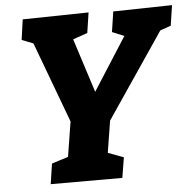

<svg xmlns="http://www.w3.org/2000/svg" viewBox="-51 -758 808 809"><g transform="rotate(-5 353.0 -353.5)"><path d="M131 0 144 -86 232 -114 211 -91 241 -279 250 -222 104 -614 126 -591 62 -616 74 -702 353 -707 340 -621 259 -593 271 -623 363 -336H329L508 -616L517 -586L444 -616L457 -702L706 -707L693 -621L624 -597L657 -619L388 -222L409 -279L379 -91L370 -115L448 -86L434 0Z"/></g></svg>

Font: Bitter Thin ExtraBold
Style: Italic
Weight: 800
Italic angle: -9°
Version: Version 2.002